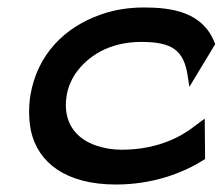

<svg xmlns="http://www.w3.org/2000/svg" viewBox="-20 -482 595 513"><path d="M61 -226C56 -193 57 -160 63 -131C82 -48 155 11 290 11C385 11 466 -18 523 -54L528 -57L527 -165L485 -134C441 -104 381 -82 305 -82C280 -82 258 -86 237 -93C181 -112 147 -157 158 -226C161 -246 169 -266 180 -283C213 -332 272 -370 357 -370C439 -370 472 -349 482 -276L486 -250L555 -364L553 -369C521 -450 439 -462 365 -462C324 -462 285 -456 249 -443C154 -410 79 -337 61 -226Z"/></svg>

Font: Charger Pro
Style: ExBdExtObl
Weight: 400
Designer: Jasper
Foundry: Cannot Into Space Fonts
Version: Version 1.09